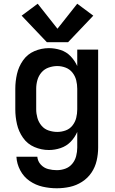

<svg xmlns="http://www.w3.org/2000/svg" viewBox="-20 -796 616 1029"><path d="M284 213Q320 213 354.5 205.5Q389 198 419.5 178.5Q450 159 470 129.5Q490 100 498 65Q506 30 506 -5V-530H394V-442Q381 -471 358.5 -494.5Q336 -518 305 -528Q274 -538 242 -538Q202 -538 164.5 -522Q127 -506 103.5 -472.5Q80 -439 71 -399.5Q62 -360 62 -320V-210Q62 -170 71 -130.5Q80 -91 103.5 -57.5Q127 -24 164.5 -8Q202 8 242 8Q274 8 305 -2.5Q336 -13 358.5 -36Q381 -59 394 -89V-5Q394 18 388 41Q382 64 367 82Q352 100 330 108Q308 116 284 116Q261 116 238 110Q215 104 198.5 86Q182 68 180 44H68Q70 82 88.5 117Q107 152 139 174Q171 196 208.5 204.5Q246 213 284 213ZM287 -89Q264 -89 241 -96.5Q218 -104 202.5 -122.5Q187 -141 180.5 -164Q174 -187 174 -210V-320Q174 -344 180.5 -367Q187 -390 202.5 -408Q218 -426 241 -434Q264 -442 287 -442Q310 -442 332 -433.5Q354 -425 368.5 -406.5Q383 -388 388.5 -365.5Q394 -343 394 -320V-210Q394 -187 388.5 -164.5Q383 -142 368.5 -123.5Q354 -105 332 -97Q310 -89 287 -89ZM345 -570 480 -712 394 -776 288 -642 182 -776 96 -712 231 -570Z"/></svg>

Font: Iosevka Sparkle Semibold
Style: Regular
Weight: 600
Designer: Belleve Invis
Foundry: Belleve Invis
Version: Version 4.5.0; ttfautohint (v1.8.3)